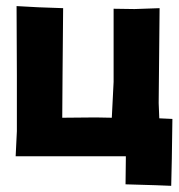

<svg xmlns="http://www.w3.org/2000/svg" viewBox="-20 -514 584 628"><path d="M34.2 -494.1 35.2 -268.6V-85L31.2 -2.9H253.9H391.6V5.9L390.6 88.9L489.3 91.8L540 93.8L542 4.9L543.9 -125L501 -127L499 -176.8L502 -487.3L419.9 -484.4L351.6 -485.4V-382.8V-246.1L345.7 -128.9L293 -129.9L183.6 -128.9L184.6 -273.4L186.5 -487.3L105.5 -490.2Z"/></svg>

Font: MaokenAssortedSans-Lite
Style: Lite
Weight: 400
Version: Version 1.400